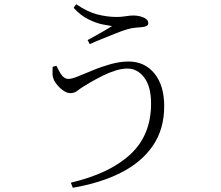

<svg xmlns="http://www.w3.org/2000/svg" viewBox="-20 -825 1040 905"><path d="M314 36Q497 -7 594.5 -97.5Q692 -188 692 -336Q692 -418 659.5 -460Q627 -502 580 -502Q555 -502 524.5 -492.5Q494 -483 465 -468.5Q436 -454 411.5 -440Q387 -426 373 -417Q357 -407 343.5 -396.5Q330 -386 312 -386Q297 -386 281.5 -396Q266 -406 253.5 -420Q241 -434 235 -446Q228 -462 227.5 -476Q227 -490 228 -510L246 -515Q256 -494 264.5 -480Q273 -466 282.5 -459.5Q292 -453 303 -453Q318 -453 349 -465.5Q380 -478 419.5 -494.5Q459 -511 502.5 -523Q546 -535 586 -535Q662 -535 708 -478.5Q754 -422 754 -325Q754 -216 700.5 -138Q647 -60 550 -11Q453 38 323 60ZM393 -636Q415 -648 435.5 -659.5Q456 -671 475 -682Q494 -693 508 -702Q493 -704 463 -710Q433 -716 396.5 -734Q360 -752 327 -788L339 -805Q394 -768 440.5 -756.5Q487 -745 531 -745Q550 -745 572.5 -748.5Q595 -752 608 -752Q625 -752 641 -748Q657 -744 668 -736Q679 -728 679 -716Q679 -707 670.5 -702.5Q662 -698 648 -697Q637 -696 619 -694.5Q601 -693 580 -687Q556 -680 524 -667Q492 -654 459.5 -641Q427 -628 403 -617Z"/></svg>

Font: Noto Serif SC ExtraLight Light
Style: Regular
Weight: 300
Version: Version 2.002-H1;hotconv 1.1.0;makeotfexe 2.6.0